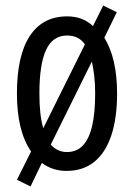

<svg xmlns="http://www.w3.org/2000/svg" viewBox="-20 -606 485 692"><path d="M402 -269Q402 -180 381 -117.5Q360 -55 319.5 -22.5Q279 10 220 10Q194 10 171.5 2.5Q149 -5 131 -19L90 66L41 42L92 -60Q66 -98 53.5 -150Q41 -202 41 -269Q41 -406 87.5 -476.5Q134 -547 222 -547Q250 -547 273 -538.5Q296 -530 315 -512L352 -586L401 -562L356 -470Q379 -433 390.5 -382.5Q402 -332 402 -269ZM122 -269Q122 -229 125.5 -198Q129 -167 136 -144L286 -446Q274 -463 258 -470.5Q242 -478 222 -478Q170 -478 146 -426Q122 -374 122 -269ZM323 -269Q323 -305 319.5 -333.5Q316 -362 311 -384L163 -85Q174 -72 189 -65Q204 -58 221 -58Q256 -58 278.5 -81.5Q301 -105 312 -152Q323 -199 323 -269Z"/></svg>

Font: Noto Sans Khmer ExtraCondensed
Style: Regular
Weight: 400
Width: 2
Designer: Danh Hong and the Monotype Design Team
Foundry: Monotype Imaging Inc.
Version: Version 2.004